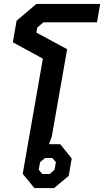

<svg xmlns="http://www.w3.org/2000/svg" viewBox="-20 -952 527 972"><path d="M95 -72 197 -655 45 -738 64 -847 164 -932H487L471 -839H200L169 -813L164 -787L320 -703L242 -260L228 -222H285L343 -150L328 -62L254 0H154ZM232 -71 256 -93 263 -131 245 -152H208L183 -131L176 -93L194 -71Z"/></svg>

Font: Chakra Petch SemiBold
Style: Italic
Weight: 600
Italic angle: -10°
Designer: Katatrad Aksorn Co.,Ltd.
Foundry: Cadson Demak Co.,Ltd.
Version: Version 1.000; ttfautohint (v1.6)